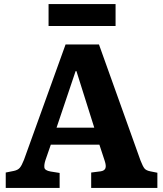

<svg xmlns="http://www.w3.org/2000/svg" viewBox="-20 -917 796 937"><path d="M8 0V-75L48 -83Q67 -87 76.5 -98Q86 -109 97 -137L300 -700H463L666 -133Q677 -105 685 -95Q693 -85 713 -81L748 -74V0H425V-75L472 -81Q490 -84 494.5 -96Q499 -108 491 -132L465 -211H228L202 -136Q195 -115 196.5 -100Q198 -85 227 -80L271 -73V0ZM256 -294H440L353 -570H349ZM217 -790V-897H544V-790Z"/></svg>

Font: Literata
Style: Bold
Weight: 700
Designer: Latin by Veronika Burian and Jose Scaglione. Greek by Irene Vlachou. Cyrillic by Vera Evstafieva.
Foundry: TypeTogether
Version: Version 3.103; ttfautohint (v1.8.4.7-5d5b);gftools[0.9.29]